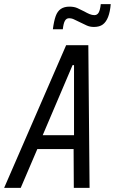

<svg xmlns="http://www.w3.org/2000/svg" viewBox="-50 -906 554 926"><path d="M-30 0 269 -688H376L382 0H306L305 -187H130L50 0ZM156 -254H307V-592H300ZM205 -765Q210 -804 218.5 -828Q227 -852 243.5 -863Q260 -874 285 -874Q307 -874 323 -867Q339 -860 356 -851Q370 -843 382 -838Q394 -833 405 -833Q419 -833 426 -845.5Q433 -858 436 -886H484Q481 -849 471.5 -824.5Q462 -800 446 -788Q430 -776 403 -776Q384 -776 368.5 -783Q353 -790 335 -799Q321 -805 309 -811.5Q297 -818 283 -818Q270 -818 263 -805.5Q256 -793 253 -765Z"/></svg>

Font: Saira Condensed
Style: Italic
Weight: 400
Width: 3
Italic angle: -12°
Designer: Hector Gatti with collaboration of the Omnibus-Type team
Foundry: Omnibus-Type
Version: Version 1.100